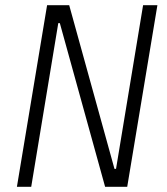

<svg xmlns="http://www.w3.org/2000/svg" viewBox="-20 -718 640 738"><path d="M210 -629H204L100 0H45L161 -698H246L420 -69H426L530 -698H585L469 0H384Z"/></svg>

Font: IBM Plex Mono Light
Style: Italic
Weight: 300
Italic angle: -9°
Monospace: yes
Designer: Mike Abbink, Paul van der Laan, Pieter van Rosmalen
Foundry: Bold Monday
Version: Version 2.3